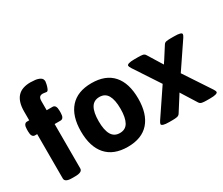

<svg xmlns="http://www.w3.org/2000/svg" viewBox="-127 -1081 1633 1409"><g transform="rotate(-30 689.5 -376.0)"><path d="M225 -760Q241 -760 264.5 -757.5Q288 -755 306.5 -744.5Q325 -734 325 -711Q325 -707 321.5 -689.5Q318 -672 311 -655.5Q304 -639 294 -639Q289 -639 279.5 -641Q270 -643 263 -643Q250 -643 242 -638.5Q234 -634 230.5 -624.5Q227 -615 227 -600V-523H277Q307 -523 307 -473V-456Q307 -406 277 -406H227V-30Q227 2 167 2H139Q79 2 79 -30V-406H61Q31 -406 31 -456V-473Q31 -523 61 -523H79V-598Q79 -640 88.5 -670.5Q98 -701 116.5 -721Q135 -741 162.5 -750.5Q190 -760 225 -760Z M610 -531Q729 -531 790.5 -461.7Q852 -392.3 852 -261.7Q852 -132 790.7 -62Q729.4 8 610 8Q491 8 429 -62Q367 -132 367 -262Q367 -391.5 429 -461.3Q491 -531 610 -531ZM610 -414Q561.9 -414 539.4 -375.5Q517 -337 517 -261.6Q517 -187 539.5 -148Q562 -109 610 -109Q658 -109 680 -148Q702 -187 702 -262Q702 -337 679.8 -375.5Q657.6 -414 610 -414Z M1309 -525Q1372 -525 1372 -507Q1372 -499 1361 -482L1215 -266L1363 -42Q1374 -25 1374 -16Q1374 -8 1358.5 -3Q1343 2 1311 2H1279Q1257 2 1241.5 -1Q1226 -4 1218 -17L1149 -127Q1146 -132 1142.5 -137.5Q1139 -143 1136 -148Q1133 -143 1129.5 -137.5Q1126 -132 1123 -127L1053 -17Q1045 -4 1029.5 -1Q1014 2 992 2H962Q930 2 914.5 -3Q899 -8 899 -16Q899 -24 910 -41L1061 -265L919 -481Q908 -498 908 -507Q908 -515 923.5 -520Q939 -525 971 -525H1003Q1025 -525 1040.5 -522.5Q1056 -520 1064 -506L1125 -407Q1129 -401 1132.5 -395Q1136 -389 1140 -383Q1144 -390 1148 -396Q1152 -402 1157 -409L1219 -506Q1227 -520 1242.5 -522.5Q1258 -525 1280 -525Z"/></g></svg>

Font: Asap VF Beta
Style: Regular
Weight: 400
Designer: Pablo Cosgaya
Foundry: Pablo Cosgaya
Version: Version 1.007